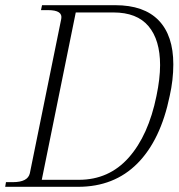

<svg xmlns="http://www.w3.org/2000/svg" viewBox="-38 -720 688 740"><path d="M-15 -18H12Q69 -18 77 -52L198 -647Q205 -681 147 -681H120L124 -700H406Q517 -700 573.5 -641.5Q630 -583 630 -472Q630 -412 616 -350Q581 -180 491.5 -90Q402 0 263 0H-18ZM266 -27Q382 -27 458 -112.5Q534 -198 565 -350Q579 -417 579 -469Q579 -566 534.5 -619Q490 -672 399 -672H254L123 -27Z"/></svg>

Font: Taviraj ExtraLight
Style: Italic
Weight: 275
Italic angle: -12°
Designer: Katatrad Team
Foundry: CadsonDemak
Version: Version 1.001